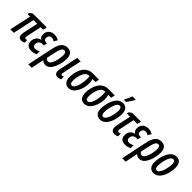

<svg xmlns="http://www.w3.org/2000/svg" viewBox="244 -2180 3825 3825"><g transform="rotate(45 2156.5 -268.0)"><path d="M325 7C349 7 377 1 399 -11V-89C389 -85 376 -80 364 -80C347 -80 338 -89 338 -107C338 -120 340 -132 342 -145L409 -457H478L496 -540H107L47 -500L38 -457H110L11 0H109L207 -457H312L247 -155C242 -130 238 -103 238 -84C238 -23 271 7 325 7Z M607 10C651 10 697 0 735 -22V-106C698 -84 666 -74 632 -74C587 -74 567 -98 567 -141C567 -200 607 -245 672 -245H710L726 -320H696C654 -320 634 -340 634 -382C634 -432 663 -467 710 -467C737 -467 765 -458 788 -439L833 -512C797 -539 755 -550 707 -550C604 -550 541 -481 541 -391C541 -340 560 -306 592 -289L591 -285C508 -268 465 -198 465 -122C465 -37 514 10 607 10Z M757 240H854L894 43C899 18 906 -9 908 -32C928 -7 962 10 1008 10C1154 10 1223 -235 1223 -384C1223 -487 1174 -550 1079 -550C960 -550 905 -467 870 -298ZM992 -76C962 -76 941 -94 929 -117L964 -282C992 -417 1020 -466 1070 -466C1104 -466 1123 -436 1123 -382C1123 -281 1081 -76 992 -76Z M1351 10C1376 10 1407 3 1431 -10V-88C1416 -82 1399 -77 1386 -77C1371 -77 1363 -87 1363 -104C1363 -116 1365 -127 1368 -141L1454 -540H1356L1273 -150C1268 -125 1264 -98 1264 -80C1264 -23 1294 10 1351 10Z M1655 10C1808 10 1886 -200 1886 -352C1886 -396 1878 -429 1868 -457H1952L1970 -540H1785C1587 -540 1516 -323 1516 -160C1516 -53 1568 10 1655 10ZM1666 -74C1631 -74 1615 -104 1615 -160C1615 -280 1660 -457 1770 -457H1786C1789 -439 1791 -414 1791 -384C1791 -260 1751 -74 1666 -74Z M2098 10C2251 10 2329 -200 2329 -352C2329 -396 2321 -429 2311 -457H2395L2413 -540H2228C2030 -540 1959 -323 1959 -160C1959 -53 2011 10 2098 10ZM2109 -74C2074 -74 2058 -104 2058 -160C2058 -280 2103 -457 2213 -457H2229C2232 -439 2234 -414 2234 -384C2234 -260 2194 -74 2109 -74Z M2602 -606H2663C2689 -640 2748 -731 2768 -766L2770 -776H2677C2664 -741 2625 -653 2605 -618ZM2541 10C2707 10 2779 -217 2779 -380C2779 -487 2728 -550 2642 -550C2464 -550 2401 -298 2401 -159C2401 -51 2452 10 2541 10ZM2551 -74C2517 -74 2500 -104 2500 -158C2500 -258 2541 -467 2629 -467C2664 -467 2681 -435 2681 -381C2681 -268 2633 -74 2551 -74Z M2954 11C2980 11 3010 4 3035 -9V-87C3021 -82 3003 -76 2990 -76C2968 -76 2957 -88 2957 -111C2957 -125 2960 -139 2964 -157L3027 -457H3133L3151 -540H2907L2847 -500L2838 -457H2929L2868 -169C2860 -137 2857 -109 2857 -87C2857 -23 2892 11 2954 11Z M3252 10C3296 10 3342 0 3380 -22V-106C3343 -84 3311 -74 3277 -74C3232 -74 3212 -98 3212 -141C3212 -200 3252 -245 3317 -245H3355L3371 -320H3341C3299 -320 3279 -340 3279 -382C3279 -432 3308 -467 3355 -467C3382 -467 3410 -458 3433 -439L3478 -512C3442 -539 3400 -550 3352 -550C3249 -550 3186 -481 3186 -391C3186 -340 3205 -306 3237 -289L3236 -285C3153 -268 3110 -198 3110 -122C3110 -37 3159 10 3252 10Z M3402 240H3499L3539 43C3544 18 3551 -9 3553 -32C3573 -7 3607 10 3653 10C3799 10 3868 -235 3868 -384C3868 -487 3819 -550 3724 -550C3605 -550 3550 -467 3515 -298ZM3637 -76C3607 -76 3586 -94 3574 -117L3609 -282C3637 -417 3665 -466 3715 -466C3749 -466 3768 -436 3768 -382C3768 -281 3726 -76 3637 -76Z M4051 10C4217 10 4289 -217 4289 -380C4289 -487 4238 -550 4152 -550C3974 -550 3911 -298 3911 -159C3911 -51 3962 10 4051 10ZM4061 -74C4027 -74 4010 -104 4010 -158C4010 -258 4051 -467 4139 -467C4174 -467 4191 -435 4191 -381C4191 -268 4143 -74 4061 -74Z"/></g></svg>

Font: Noto Sans UI Condensed Medium
Style: Italic
Weight: 500
Width: 3
Italic angle: -12°
Designer: Monotype Design Team
Foundry: Monotype Imaging Inc.
Version: Version 1.901